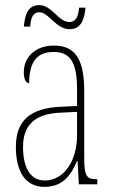

<svg xmlns="http://www.w3.org/2000/svg" viewBox="-20 -720 440 750"><path d="M252 -606C301 -606 310 -652 314 -690H289C286 -660 279 -634 251 -634C208 -634 183 -700 133 -700C84 -700 77 -653 73 -616H98C100 -647 107 -672 134 -672C171 -672 198 -606 252 -606ZM153 10C224 10 256 -33 281 -91H283L288 0H360V-20H358C320 -20 309 -29 309 -103V-366C309 -495 269 -542 191 -542C117 -542 73 -496 73 -438C73 -411 81 -395 94 -395C94 -482 127 -517 190 -517C254 -517 281 -477 281 -371V-306L218 -303C99 -298 42 -250 42 -146C42 -41 86 10 153 10ZM155 -15C96 -15 70 -69 70 -146C70 -228 112 -276 219 -280L281 -283V-191C281 -92 230 -15 155 -15Z"/></svg>

Font: Noto Serif Hebrew ExtraCondensed Thin
Style: Regular
Weight: 100
Width: 2
Designer: Monotype Design Team
Foundry: Monotype Imaging Inc.
Version: Version 2.004